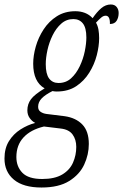

<svg xmlns="http://www.w3.org/2000/svg" viewBox="-63 -596 549 856"><path d="M122 240Q41 240 -1 205Q-43 170 -43 111Q-43 65 -23 33Q-3 1 28.5 -19Q60 -39 94 -48Q80 -55 69.5 -69.5Q59 -84 59 -104Q59 -132 75 -153.5Q91 -175 136 -202Q85 -231 85 -312Q85 -348 96.5 -388.5Q108 -429 131.5 -465Q155 -501 190.5 -523.5Q226 -546 273 -546Q296 -546 315.5 -538.5Q335 -531 350 -515Q369 -543 388.5 -559.5Q408 -576 431 -576Q448 -576 457 -565Q466 -554 466 -538Q466 -518 457 -503.5Q448 -489 427 -489Q428 -526 408 -526Q398 -526 388 -517.5Q378 -509 365 -495Q373 -481 376 -463.5Q379 -446 379 -426Q379 -391 368.5 -350Q358 -309 335 -272Q312 -235 276.5 -211.5Q241 -188 190 -188Q185 -188 180 -188.5Q175 -189 171 -190Q139 -174 123 -157.5Q107 -141 107 -120Q107 -105 118 -97.5Q129 -90 144 -88L225 -78Q275 -71 304 -41Q333 -11 333 46Q333 93 312.5 137.5Q292 182 245.5 211Q199 240 122 240ZM198 -226Q231 -226 254 -247Q277 -268 292.5 -300.5Q308 -333 315 -367.5Q322 -402 322 -429Q322 -472 306.5 -491.5Q291 -511 264 -511Q233 -511 210 -490.5Q187 -470 171.5 -438.5Q156 -407 148.5 -372.5Q141 -338 141 -310Q141 -266 156 -246Q171 -226 198 -226ZM125 202Q181 202 214.5 182Q248 162 262.5 129Q277 96 277 59Q277 26 260.5 3.5Q244 -19 207 -23L133 -32Q74 -18 42 16.5Q10 51 10 104Q10 147 37 174.5Q64 202 125 202Z"/></svg>

Font: Noto Serif ExtraCondensed Light
Style: Italic
Weight: 300
Width: 2
Italic angle: -12°
Designer: Monotype Design Team
Foundry: Monotype Imaging Inc.
Version: Version 2.014; ttfautohint (v1.8.4.7-5d5b)